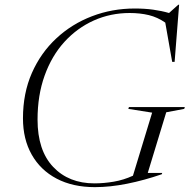

<svg xmlns="http://www.w3.org/2000/svg" viewBox="-20 -760 784 790"><path d="M368.5 -5.5Q407.5 -5.5 448.2 -12.5Q489 -19.5 527 -37L606 -296.5L508 -312L510.5 -319.5H740.5L738 -312L664 -298L588 -48.5H647.5L645.5 -43Q573 -18 502.8 -4Q432.5 10 370.5 10Q279.5 10 213 -25Q146.5 -60 110.5 -123.8Q74.5 -187.5 74.5 -273Q74.5 -376.5 111.2 -459.8Q148 -543 211.8 -602.2Q275.5 -661.5 358.5 -693.2Q441.5 -725 534.5 -725Q576 -725 610.2 -720.2Q644.5 -715.5 675.5 -706.5L713.5 -740.5H717L698.5 -505.5H688.5L660 -667Q628.5 -689 592.5 -697.8Q556.5 -706.5 513.5 -706.5Q435 -706.5 366.2 -675.8Q297.5 -645 245.2 -587.8Q193 -530.5 163.8 -449.5Q134.5 -368.5 134.5 -268Q134.5 -141 198.8 -73.2Q263 -5.5 368.5 -5.5Z"/></svg>

Font: Newsreader Display Light
Style: Italic
Weight: 300
Italic angle: -17°
Designer: Hugues Gentile
Foundry: Production Type
Version: Version 1.001